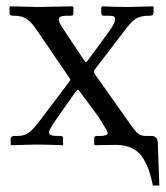

<svg xmlns="http://www.w3.org/2000/svg" viewBox="-20 -451 519 599"><path d="M341.8 1Q341.8 1 275.9 2L273.9 0V-19Q273.9 -26.9 282.2 -26.9H293Q315.9 -26.9 315.9 -36.1Q315.9 -41 289.1 -84L230 -164.1Q226.1 -170.9 223.1 -170.9Q221.2 -170.9 214.8 -163.1L149.9 -70.8Q132.8 -44.9 132.8 -38.1Q132.8 -26.9 157.2 -26.9H169.9Q176.8 -26.9 176.8 -19V0L175.8 2Q124 0 90.8 0Q90.8 0 15.1 2L13.2 0V-17.1Q13.2 -26.9 25.9 -26.9H35.2Q56.2 -26.9 70.6 -37.8Q85 -48.8 104 -74.2L195.8 -195.8Q198.7 -198.7 199.2 -202.1Q199.2 -204.1 195.8 -209L96.2 -355Q80.1 -379.9 64.5 -390.9Q48.8 -401.9 24.9 -401.9H22Q9.8 -401.9 9.8 -409.2V-428.2L12.2 -431.2L96.2 -429.2L206.1 -431.2L209 -428.2V-410.2Q209 -402.3 202.1 -401.9H186Q163.1 -401.9 163.1 -390.1Q163.1 -381.3 179.2 -357.9L240.2 -266.1Q246.1 -257.3 248 -256.8Q251 -256.8 255.9 -265.1L323.2 -356.9Q339.4 -379.9 338.9 -392.1Q338.9 -397.9 335 -399.9Q331.1 -401.9 317.9 -401.9H303.2Q296.4 -401.9 295.9 -409.2V-428.2L298.8 -431.2Q346.7 -429.2 377 -429.2L458 -431.2L459 -429.2V-410.2Q459 -402.3 446.8 -401.9H442.9Q418.9 -401.9 403.6 -392.3Q388.2 -382.8 368.2 -355L274.9 -232.9Q272.9 -231 272.9 -228Q272.9 -227.1 274.9 -221.2L378.9 -74.2Q400.9 -42 410.4 -34.4Q419.9 -26.9 434.1 -26.9H451.2Q471.2 -26.9 472.2 -6.8L477.1 127.9H457Q451.2 101.1 445.6 83.5Q439.9 65.9 427.5 44.4Q415 22.9 393.3 12Q371.6 1 341.8 1Z"/></svg>

Font: Biolilbert
Style: Regular
Weight: 400
Designer: Philipp H. Poll
Foundry: Philipp H. Poll
Version: Version 1.1.0